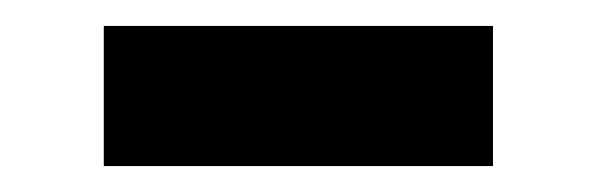

<svg xmlns="http://www.w3.org/2000/svg" viewBox="-20 -348 460 148"><path d="M60 -220V-328H360V-220Z"/></svg>

Font: Rising Sun SemiBold
Style: Regular
Weight: 600
Designer: Matt McInerney, Pablo Impallari, Rodrigo Fuenzalida (Raleway font), Stephen Hutchings (Greek), Cristiano Sobral (main ch
Foundry: The Rising Sun Project Authors
Version: Version 4.327; ttfautohint (v1.8.4.7-5d5b-dirty)